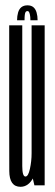

<svg xmlns="http://www.w3.org/2000/svg" viewBox="-20 -695 206 720"><path d="M109 0H147.5V-600H98.5V-45.5ZM63.5 -600H14.5V-206.5Q14.5 -113.5 14.8 -54Q15 5.5 57 5.5Q87 5.5 105 -29Q123 -63.5 123 -106.5L98.5 -120.5Q98.5 -90.5 92.2 -61.8Q86 -33 75.5 -33Q63.5 -33 63.5 -72.5Q63.5 -112 63.5 -203ZM83 -675Q69 -675 60.2 -668Q51.5 -661 47.8 -648Q44 -635 44 -619H72Q72 -632 73 -639.5Q74 -647 76.2 -650.2Q78.5 -653.5 83 -653.5Q86.5 -653.5 88.5 -650.5Q90.5 -647.5 92.2 -640Q94 -632.5 94 -619H121Q121 -635 117.2 -648Q113.5 -661 105.2 -668Q97 -675 83 -675Z"/></svg>

Font: Anybody UltraCondensed Light
Style: Regular
Weight: 300
Width: 1
Version: Version 1.113;gftools[0.9.25]